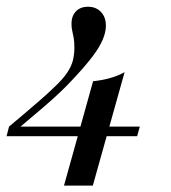

<svg xmlns="http://www.w3.org/2000/svg" viewBox="-57 -447 517 580"><path d="M-37.1 -35.5 -29.8 -64.5Q-7.3 -83.1 15.7 -102.8Q38.7 -122.6 62.1 -142.7Q85.5 -162.9 107.3 -183.9Q132.3 -207.3 145.6 -227Q158.9 -246.8 163.3 -264.9Q167.7 -283.1 167.7 -303.2Q167.7 -320.2 165.7 -331.9Q163.7 -343.5 161.3 -353.6Q158.9 -363.7 158.9 -375Q158.9 -398.4 172.2 -412.5Q185.5 -426.6 208.9 -426.6Q233.1 -426.6 248 -410.9Q262.9 -395.2 262.9 -369.4Q262.9 -350 253.2 -327Q243.5 -304 221.8 -275.4Q200 -246.8 163.7 -208.1Q146 -188.7 123 -166.9Q100 -145.2 69.8 -119.4Q39.5 -93.5 -0.8 -59.7L-22.6 -64.5H365.3L357.3 -35.5ZM136.3 113.7 224.2 -201.6Q254 -204.8 277.4 -211.7Q300.8 -218.5 319.4 -229L223.4 113.7Z"/></svg>

Font: Playfair 5pt SemiExpanded Light Medium
Style: Italic
Weight: 500
Italic angle: -15.6°
Version: Version 2.001;gftools[0.9.30]